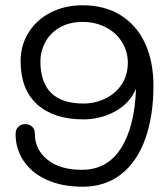

<svg xmlns="http://www.w3.org/2000/svg" viewBox="-20 -709 631 727"><path d="M561 -384Q561 -271 530.5 -184.5Q500 -98 439.5 -50Q379 -2 293 -2Q215 -2 157.5 -28Q100 -54 69.5 -99.5Q39 -145 39 -202Q39 -218 49 -228.5Q59 -239 75 -239Q91 -239 101.5 -229.5Q112 -220 112 -203Q112 -143 159.5 -104.5Q207 -66 290 -66Q386 -66 438 -147.5Q490 -229 495 -373Q471 -317 415.5 -287Q360 -257 296 -257Q184 -257 121 -313.5Q58 -370 58 -478Q58 -537 88 -585.5Q118 -634 171.5 -661.5Q225 -689 293 -689Q377 -689 437.5 -651Q498 -613 529.5 -544.5Q561 -476 561 -384ZM464 -471Q464 -515 441.5 -550.5Q419 -586 380 -606Q341 -626 293 -626Q242 -626 205.5 -604.5Q169 -583 151 -548.5Q133 -514 133 -477Q133 -317 296 -317Q339 -317 378 -335.5Q417 -354 440.5 -389Q464 -424 464 -471Z"/></svg>

Font: Mali
Style: Regular
Weight: 400
Version: Version 1.000; ttfautohint (v1.6)